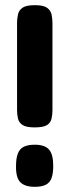

<svg xmlns="http://www.w3.org/2000/svg" viewBox="-20 -713 275 743"><path d="M114 -220Q81 -220 67 -229.5Q53 -239 49.5 -254.5Q46 -270 46 -288V-623Q46 -641 49.5 -657Q53 -673 67 -683Q81 -693 115 -693Q148 -693 162 -683Q176 -673 179.5 -657Q183 -641 183 -623V-287Q183 -270 179.5 -254Q176 -238 162 -229Q148 -220 114 -220ZM115 10Q76 10 58.5 -8Q41 -26 42 -71Q42 -100 49 -118.5Q56 -137 72 -145Q88 -153 115 -153Q153 -153 169.5 -134.5Q186 -116 186 -71Q186 -42 179.5 -24Q173 -6 157 2Q141 10 115 10Z"/></svg>

Font: Fredoka Condensed SemiBold
Style: Regular
Weight: 600
Width: 3
Designer: Ben Nathan
Foundry: Milena B. Brandão, Ben Nathan
Version: Version 2.001